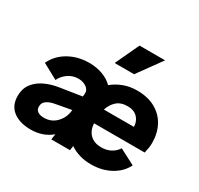

<svg xmlns="http://www.w3.org/2000/svg" viewBox="-171 -1032 1304 1256"><g transform="rotate(30 481.0 -404.0)"><path d="M198 12Q116 12 66 -26Q16 -64 16 -137Q16 -191 43.5 -228.5Q71 -266 118.5 -289Q166 -312 226 -321L387 -346L389 -360Q394 -394 368 -413.5Q342 -433 306 -433Q263 -433 229 -409.5Q195 -386 178 -350L62 -413Q94 -481 162 -519.5Q230 -558 315 -558Q370 -558 416.5 -541Q463 -524 493 -493Q531 -524 577 -541Q623 -558 676 -558Q759 -558 816 -525.5Q873 -493 902.5 -437Q932 -381 932 -310Q932 -291 929 -272Q926 -253 921 -231H538Q542 -177 573 -147.5Q604 -118 657 -118Q698 -118 729 -135Q760 -152 777 -180L895 -119Q866 -59 801.5 -23.5Q737 12 654 12Q607 12 567 0Q527 -12 495 -34L490 0H349L355 -42Q321 -14 282.5 -1Q244 12 198 12ZM549 -341H776Q775 -384 748 -411Q721 -438 675 -438Q623 -438 593 -411Q563 -384 549 -341ZM235 -98Q290 -98 326.5 -134.5Q363 -171 370 -221L372 -235L247 -212Q216 -206 193.5 -190.5Q171 -175 171 -146Q171 -121 189 -109.5Q207 -98 235 -98ZM458 -640 542 -820H735L605 -640Z"/></g></svg>

Font: Plus Jakarta Sans ExtraBold
Style: Italic
Weight: 800
Italic angle: -8°
Designer: Gumpita Rahayu
Foundry: Tokotype
Version: Version 2.071; ttfautohint (v1.8.4.7-5d5b);gftools[0.9.29]